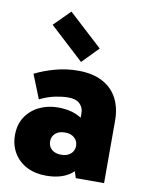

<svg xmlns="http://www.w3.org/2000/svg" viewBox="-88 -835 688 909"><g transform="rotate(10 256.5 -380.0)"><path d="M196 13Q144 13 104 -7.5Q64 -28 41.5 -65.5Q19 -103 19 -151Q19 -203 43.5 -239.5Q68 -276 108.5 -295.5Q149 -315 198 -315Q271 -315 317 -281.5Q363 -248 377 -183L311 -198V-309Q311 -334 293 -352Q275 -370 237 -370Q210 -370 175 -363Q140 -356 101 -337L55 -452Q99 -474 152 -488.5Q205 -503 262 -503Q331 -503 378.5 -478Q426 -453 450 -407.5Q474 -362 474 -300V0H338L307 -97L377 -119Q362 -58 317.5 -22.5Q273 13 196 13ZM251 -97Q279 -97 296 -112Q313 -127 313 -151Q313 -174 296 -189Q279 -204 251 -204Q221 -204 204.5 -189Q188 -174 188 -151Q188 -127 204.5 -112Q221 -97 251 -97ZM267 -546 104 -696 181 -773 343 -624Z"/></g></svg>

Font: Gabarito ExtraBold
Style: Regular
Weight: 800
Designer: Leandro Assis / Alvaro Franca / Felipe Casaprima
Foundry: Naipe Foundry
Version: Version 1.000